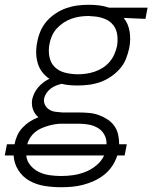

<svg xmlns="http://www.w3.org/2000/svg" viewBox="-76 -562 646 804"><path d="M180 222Q144 222 110 216.5Q76 211 47.5 195Q19 179 1 151Q-17 123 -19 89H-56L-47 42H-15Q-12 24 -4 6Q4 -12 18 -27Q32 -42 49 -53Q66 -64 85 -71Q69 -84 62 -104Q55 -124 59 -147Q62 -160 68.5 -173Q75 -186 84.5 -197Q94 -208 106 -217Q118 -226 131 -232Q113 -244 100.5 -260.5Q88 -277 82 -297.5Q76 -318 75.5 -340.5Q75 -363 80 -386Q84 -409 93.5 -431.5Q103 -454 119.5 -473Q136 -492 157.5 -506Q179 -520 202 -528Q225 -536 248.5 -539Q272 -542 295 -542Q317 -542 338.5 -539.5Q360 -537 380 -530H542L533 -483L442 -487Q462 -462 467 -428.5Q472 -395 465 -360Q460 -337 451 -314.5Q442 -292 425 -273Q408 -254 387 -240Q366 -226 343 -218Q320 -210 296 -207Q272 -204 249 -204Q231 -204 214.5 -205.5Q198 -207 182 -211Q170 -208 158.5 -203.5Q147 -199 137 -191.5Q127 -184 119.5 -173.5Q112 -163 109 -151Q106 -136 112 -123.5Q118 -111 129.5 -103.5Q141 -96 155.5 -94Q170 -92 185 -91H255Q277 -91 298 -89Q319 -87 338 -80Q357 -73 374 -62Q391 -51 402.5 -35Q414 -19 418.5 1Q423 21 423 42H455L446 89H415Q408 112 394 133Q380 154 360.5 169.5Q341 185 318 195.5Q295 206 271.5 212Q248 218 225.5 220Q203 222 180 222ZM250 -251Q267 -251 285 -253.5Q303 -256 320.5 -262Q338 -268 354 -278Q370 -288 382.5 -302.5Q395 -317 402.5 -334Q410 -351 414 -369Q418 -392 415 -415.5Q412 -439 399 -456Q386 -473 365 -482Q344 -491 321 -493L295 -495Q277 -495 259.5 -492.5Q242 -490 224.5 -484Q207 -478 191 -467.5Q175 -457 162 -443Q149 -429 141.5 -411.5Q134 -394 131 -377Q126 -350 131 -324Q136 -298 153.5 -281Q171 -264 197 -257.5Q223 -251 250 -251ZM38 42H370Q371 21 361.5 3Q352 -15 335 -25.5Q318 -36 297 -40Q276 -44 255 -44H182Q168 -44 153.5 -41.5Q139 -39 125 -35Q111 -31 96.5 -24.5Q82 -18 70 -8Q58 2 50 15Q42 28 38 42ZM180 175Q205 175 230 171.5Q255 168 280 158.5Q305 149 327 131Q349 113 360 89H34Q36 112 51 130Q66 148 86.5 158Q107 168 131 171.5Q155 175 180 175Z"/></svg>

Font: Lode Dark
Style: Italic
Weight: 400
Italic angle: -11°
Monospace: yes
Designer: Belleve Invis
Foundry: Belleve Invis
Version: Version 29.2.0; ttfautohint (v1.8.3)